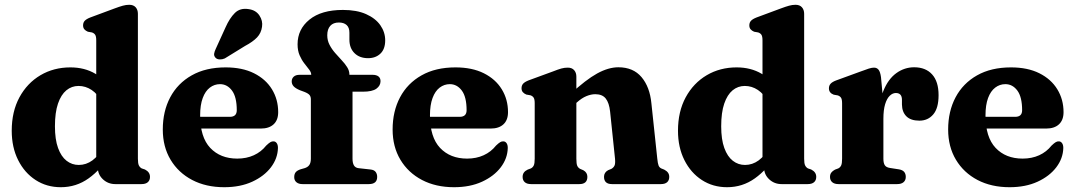

<svg xmlns="http://www.w3.org/2000/svg" viewBox="-20 -769 4491 802"><path d="M388.5 -91.5 382 -94V-600.5Q382 -617 377.5 -623.8Q373 -630.5 364 -633.5L347 -636.5Q337.5 -640.5 332.2 -646.8Q327 -653 327 -663Q327 -674.5 333.8 -682Q340.5 -689.5 357 -696L458 -733.5Q479.5 -741.5 493 -745.2Q506.5 -749 520 -749Q537.5 -749 546.8 -738.5Q556 -728 556 -711.5V-106Q556 -86 560.2 -77.8Q564.5 -69.5 572 -65.5L585.5 -61Q596 -55.5 601.2 -48Q606.5 -40.5 606.5 -30Q606.5 -16 597.5 -8Q588.5 0 571 0H461.5Q431.5 0 410 -20Q388.5 -40 388.5 -69.5ZM29 -223Q29 -303 61.2 -362.5Q93.5 -422 149 -454.8Q204.5 -487.5 274 -487.5Q333.5 -487.5 378.2 -461Q423 -434.5 453.5 -382.5L409.5 -338.5Q388 -376.5 362.8 -393.2Q337.5 -410 308 -410Q279.5 -410 257.2 -391.8Q235 -373.5 222.2 -336.2Q209.5 -299 209.5 -241.5Q209.5 -186.5 222.5 -150.8Q235.5 -115 258 -97.5Q280.5 -80 309 -80Q340 -80 366.2 -99.2Q392.5 -118.5 414 -158.5L442.5 -125.5Q402 -61 350.2 -24Q298.5 13 234 13Q175 13 128.8 -17Q82.5 -47 55.8 -100.2Q29 -153.5 29 -223Z M1142 -300.5Q1142 -267.5 1123 -249.8Q1104 -232 1069 -232H773V-281H940Q969 -281 969 -308.5Q969 -364 949 -390.8Q929 -417.5 899 -417.5Q875.5 -417.5 856.5 -403Q837.5 -388.5 826.8 -359.5Q816 -330.5 816 -287Q816 -196 858.2 -151.2Q900.5 -106.5 971 -106.5Q1009.5 -106.5 1040.2 -120.5Q1071 -134.5 1092 -161Q1103 -171.5 1109.5 -175.2Q1116 -179 1122.5 -178.5Q1130.5 -178.5 1135.8 -171.2Q1141 -164 1141 -151Q1140 -107.5 1111.8 -70.2Q1083.5 -33 1033.5 -10Q983.5 13 916.5 13Q840.5 13 782.8 -17.2Q725 -47.5 692.5 -101.8Q660 -156 660 -228Q660 -304 691 -362.5Q722 -421 780.8 -454.2Q839.5 -487.5 922.5 -487.5Q992 -487.5 1041 -463Q1090 -438.5 1116 -396Q1142 -353.5 1142 -300.5ZM922 -654.5Q939 -693 961 -714.8Q983 -736.5 1018 -731Q1048.5 -727 1063.5 -704.5Q1078.5 -682 1074.5 -657Q1071 -631 1053.8 -612.8Q1036.5 -594.5 1003.5 -577L919 -525Q909 -520.5 898 -520.8Q887 -521 880.5 -527.5Q873 -535.5 874.5 -544.8Q876 -554 881 -564.5Z M1452.5 -106Q1452.5 -88 1458.5 -78Q1464.5 -68 1478 -66.5L1527.5 -61Q1542.5 -59.5 1549 -51Q1555.5 -42.5 1555.5 -30Q1555.5 0 1520.5 0H1243.5Q1227.5 0 1218.2 -7.8Q1209 -15.5 1209 -29Q1209 -42.5 1215.5 -50Q1222 -57.5 1236 -62L1252 -66.5Q1265.5 -70.5 1272 -79.8Q1278.5 -89 1278.5 -106.5V-354Q1278.5 -365 1273.2 -371.8Q1268 -378.5 1252 -385L1233 -392Q1214 -400 1206.2 -408.8Q1198.5 -417.5 1198.5 -429Q1198.5 -441 1207 -448.8Q1215.5 -456.5 1231.5 -456.5H1320L1280 -437.5V-457Q1280 -467 1271.2 -478.5Q1262.5 -490 1251.2 -504.2Q1240 -518.5 1231.5 -538Q1223 -557.5 1223 -584Q1223 -647 1272.8 -687.2Q1322.5 -727.5 1412.5 -727.5Q1470 -727.5 1509.2 -710Q1548.5 -692.5 1568.8 -663.5Q1589 -634.5 1589 -600.5Q1589 -564 1569 -545Q1549 -526 1517.5 -526Q1482 -526 1460.8 -547Q1439.5 -568 1439.5 -603.5V-632.5Q1439.5 -654 1427.8 -664.5Q1416 -675 1395.5 -675Q1372 -675 1359.5 -661Q1347 -647 1347 -621.5Q1347 -600 1356.5 -581.8Q1366 -563.5 1379.8 -547.8Q1393.5 -532 1407.2 -517.5Q1421 -503 1430.2 -488.2Q1439.5 -473.5 1439.5 -457.5V-428L1416.5 -456.5H1536.5Q1552 -456.5 1560.8 -449.8Q1569.5 -443 1569.5 -430Q1569.5 -411 1552.2 -398.5Q1535 -386 1495.5 -386H1452.5Z M2102 -300.5Q2102 -267.5 2083 -249.8Q2064 -232 2029 -232H1733V-281H1900Q1929 -281 1929 -308.5Q1929 -364 1909 -390.8Q1889 -417.5 1859 -417.5Q1835.5 -417.5 1816.5 -403Q1797.5 -388.5 1786.8 -359.5Q1776 -330.5 1776 -287Q1776 -196 1818.2 -151.2Q1860.5 -106.5 1931 -106.5Q1969.5 -106.5 2000.2 -120.5Q2031 -134.5 2052 -161Q2063 -171.5 2069.5 -175.2Q2076 -179 2082.5 -178.5Q2090.5 -178.5 2095.8 -171.2Q2101 -164 2101 -151Q2100 -107.5 2071.8 -70.2Q2043.5 -33 1993.5 -10Q1943.5 13 1876.5 13Q1800.5 13 1742.8 -17.2Q1685 -47.5 1652.5 -101.8Q1620 -156 1620 -228Q1620 -304 1651 -362.5Q1682 -421 1740.8 -454.2Q1799.5 -487.5 1882.5 -487.5Q1952 -487.5 2001 -463Q2050 -438.5 2076 -396Q2102 -353.5 2102 -300.5Z M2387.5 -449V-106Q2387.5 -85 2391.2 -76.5Q2395 -68 2403.5 -63.5L2416.5 -58Q2433.5 -48.5 2433.5 -30.5Q2433.5 0 2400 0H2198.5Q2181 0 2172 -8Q2163 -16 2163 -30Q2163 -40.5 2168.2 -48Q2173.5 -55.5 2184 -60.5L2197.5 -65.5Q2205.5 -69.5 2209.5 -77.8Q2213.5 -86 2213.5 -106V-338Q2213.5 -354.5 2209 -361.2Q2204.5 -368 2195.5 -371L2178.5 -374Q2169 -378 2163.8 -384.2Q2158.5 -390.5 2158.5 -400.5Q2158.5 -412 2165.2 -419.5Q2172 -427 2188.5 -433.5L2289.5 -470.5Q2311 -479 2324.5 -482.8Q2338 -486.5 2351.5 -486.5Q2369 -486.5 2378.2 -476Q2387.5 -465.5 2387.5 -449ZM2371.5 -325 2342.5 -357 2362.5 -376Q2427 -436 2474.2 -462Q2521.5 -488 2563 -488Q2625 -488 2659.8 -446.8Q2694.5 -405.5 2701 -337L2725.5 -106.5Q2727.5 -86.5 2730.8 -78Q2734 -69.5 2742 -65.5L2754.5 -60.5Q2765 -55 2770.2 -47.8Q2775.5 -40.5 2775.5 -30Q2775.5 -16 2766.8 -8Q2758 0 2740.5 0H2536.5Q2503 0 2503 -30.5Q2503 -48.5 2520 -58L2533.5 -63.5Q2542 -68 2546.5 -76.5Q2551 -85 2549 -106L2528.5 -302.5Q2524.5 -339.5 2510.2 -357.5Q2496 -375.5 2466.5 -375.5Q2449 -375.5 2429.5 -367.5Q2410 -359.5 2389.5 -341Z M3171.5 -91.5 3165 -94V-600.5Q3165 -617 3160.5 -623.8Q3156 -630.5 3147 -633.5L3130 -636.5Q3120.5 -640.5 3115.2 -646.8Q3110 -653 3110 -663Q3110 -674.5 3116.8 -682Q3123.5 -689.5 3140 -696L3241 -733.5Q3262.5 -741.5 3276 -745.2Q3289.5 -749 3303 -749Q3320.5 -749 3329.8 -738.5Q3339 -728 3339 -711.5V-106Q3339 -86 3343.2 -77.8Q3347.5 -69.5 3355 -65.5L3368.5 -61Q3379 -55.5 3384.2 -48Q3389.5 -40.5 3389.5 -30Q3389.5 -16 3380.5 -8Q3371.5 0 3354 0H3244.5Q3214.5 0 3193 -20Q3171.5 -40 3171.5 -69.5ZM2812 -223Q2812 -303 2844.2 -362.5Q2876.5 -422 2932 -454.8Q2987.5 -487.5 3057 -487.5Q3116.5 -487.5 3161.2 -461Q3206 -434.5 3236.5 -382.5L3192.5 -338.5Q3171 -376.5 3145.8 -393.2Q3120.5 -410 3091 -410Q3062.5 -410 3040.2 -391.8Q3018 -373.5 3005.2 -336.2Q2992.5 -299 2992.5 -241.5Q2992.5 -186.5 3005.5 -150.8Q3018.5 -115 3041 -97.5Q3063.5 -80 3092 -80Q3123 -80 3149.2 -99.2Q3175.5 -118.5 3197 -158.5L3225.5 -125.5Q3185 -61 3133.2 -24Q3081.5 13 3017 13Q2958 13 2911.8 -17Q2865.5 -47 2838.8 -100.2Q2812 -153.5 2812 -223Z M3650 -265Q3650 -340 3670 -389.5Q3690 -439 3724 -463.5Q3758 -488 3798.5 -488Q3846.5 -488 3873.5 -458.2Q3900.5 -428.5 3900.5 -371.5Q3900.5 -317 3878.2 -291Q3856 -265 3820.5 -265Q3784.5 -265 3766.2 -283Q3748 -301 3747.5 -332.5V-352Q3747.5 -366.5 3741 -373.5Q3734.5 -380.5 3722 -380.5Q3708.5 -380.5 3696.5 -369Q3684.5 -357.5 3677.2 -333.5Q3670 -309.5 3670 -272.5ZM3660 -446.5 3670 -338.5V-106Q3670 -88 3675.8 -79Q3681.5 -70 3697 -67.5L3735.5 -61.5Q3750 -59 3756.8 -51Q3763.5 -43 3763.5 -30Q3763.5 -16 3754.2 -8Q3745 0 3727.5 0H3482.5Q3465.5 0 3456.2 -8Q3447 -16 3447 -30Q3447 -40.5 3452.2 -47.8Q3457.5 -55 3468 -60.5L3481.5 -65.5Q3489.5 -69.5 3493.5 -77.8Q3497.5 -86 3497.5 -106V-337Q3497.5 -354 3493 -360.8Q3488.5 -367.5 3479.5 -370.5L3462.5 -373.5Q3453 -377 3447.8 -383.5Q3442.5 -390 3442.5 -400Q3442.5 -411.5 3449.5 -419.2Q3456.5 -427 3472.5 -433L3572.5 -469.5Q3596 -478.5 3609 -482.5Q3622 -486.5 3630.5 -486.5Q3643 -486.5 3650 -477.5Q3657 -468.5 3660 -446.5Z M4422.5 -300.5Q4422.5 -267.5 4403.5 -249.8Q4384.5 -232 4349.5 -232H4053.5V-281H4220.5Q4249.5 -281 4249.5 -308.5Q4249.5 -364 4229.5 -390.8Q4209.5 -417.5 4179.5 -417.5Q4156 -417.5 4137 -403Q4118 -388.5 4107.2 -359.5Q4096.5 -330.5 4096.5 -287Q4096.5 -196 4138.8 -151.2Q4181 -106.5 4251.5 -106.5Q4290 -106.5 4320.8 -120.5Q4351.5 -134.5 4372.5 -161Q4383.5 -171.5 4390 -175.2Q4396.5 -179 4403 -178.5Q4411 -178.5 4416.2 -171.2Q4421.5 -164 4421.5 -151Q4420.5 -107.5 4392.2 -70.2Q4364 -33 4314 -10Q4264 13 4197 13Q4121 13 4063.2 -17.2Q4005.5 -47.5 3973 -101.8Q3940.5 -156 3940.5 -228Q3940.5 -304 3971.5 -362.5Q4002.5 -421 4061.2 -454.2Q4120 -487.5 4203 -487.5Q4272.5 -487.5 4321.5 -463Q4370.5 -438.5 4396.5 -396Q4422.5 -353.5 4422.5 -300.5Z"/></svg>

Font: Fraunces 28pt Soft Wonky
Style: Bold
Weight: 700
Version: Version 1.000;[b76b70a41]